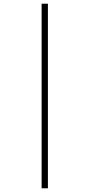

<svg xmlns="http://www.w3.org/2000/svg" viewBox="-20 -852 483 1038"><path d="M205 -832V166H239V-832Z"/></svg>

Font: Noto Sans Devanagari UI Condensed ExtraLight
Style: Regular
Weight: 200
Width: 3
Designer: Jelle Bosma - Monotype Design Team
Foundry: Monotype Imaging Inc.
Version: Version 2.004